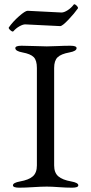

<svg xmlns="http://www.w3.org/2000/svg" viewBox="-20 -865 423 890"><path d="M21 -738Q40 -765 68.5 -790Q97 -815 108 -815Q120 -815 186 -811Q252 -807 265 -807Q277 -807 293.5 -817.5Q310 -828 322 -844Q324 -847 329.5 -843.5Q335 -840 339 -834.5Q343 -829 341 -826Q325 -803 297 -773.5Q269 -744 259 -744Q246 -744 177.5 -748Q109 -752 97 -752Q86 -752 70 -743Q54 -734 42 -720Q38 -716 28 -725Q18 -734 21 -738ZM151 -550Q151 -585 136.5 -600Q122 -615 84 -622Q51 -628 51 -642Q51 -653 80 -653Q108 -653 141.5 -651.5Q175 -650 197 -650Q217 -650 247.5 -651.5Q278 -653 306 -653Q335 -653 335 -642Q335 -628 302 -622Q263 -615 247 -599.5Q231 -584 231 -550V-98Q231 -64 250.5 -47.5Q270 -31 310 -24Q343 -18 343 -6Q343 5 314 5Q286 5 252.5 2.5Q219 0 197 0Q172 0 134 2.5Q96 5 69 5Q40 5 40 -6Q40 -18 73 -24Q113 -31 132 -47.5Q151 -64 151 -98Z"/></svg>

Font: EB Garamond
Style: SC
Weight: 400
Version: Version 000.010